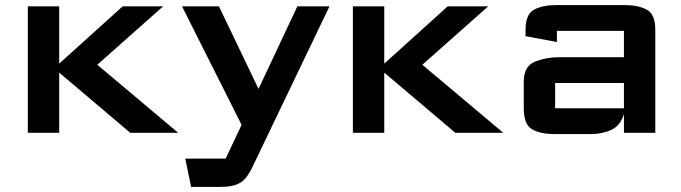

<svg xmlns="http://www.w3.org/2000/svg" viewBox="-20 -525 2694 759"><path d="M90 0V-500H214V-273.5L465 -500H625L364.5 -269L684.5 0H495L214 -238V0Z M735.5 214 712.5 102H872Q872 102 872 102Q872 102 872 102L935 -31.5L699.5 -500H845.5L1002 -173.5L1155.5 -500H1282.5L978 135Q967 158 955.8 173.2Q944.5 188.5 929.5 197.5Q914.5 206.5 894.2 210.2Q874 214 846 214Z M1375 0V-500H1499V-273.5L1750 -500H1910L1649.5 -269L1969.5 0H1780L1499 -238V0Z M2173.5 5Q2115.5 5 2083 -14.2Q2050.5 -33.5 2050.5 -97V-202Q2050.5 -263.5 2094.8 -281.2Q2139 -299 2193.5 -299H2446.5V-403Q2446.5 -403 2446.5 -403Q2446.5 -403 2446.5 -403H2181.5Q2181.5 -403 2181.5 -403Q2181.5 -403 2181.5 -403V-359L2057.5 -382V-407Q2057.5 -469 2091.5 -487Q2125.5 -505 2180.5 -505H2447.5Q2502.5 -505 2536.5 -487Q2570.5 -469 2570.5 -407V0H2446.5V-75Q2433.5 -29 2397.2 -12Q2361 5 2315.5 5ZM2174.5 -97Q2174.5 -97 2174.5 -97Q2174.5 -97 2174.5 -97H2446.5V-197H2174.5Q2174.5 -197 2174.5 -197Q2174.5 -197 2174.5 -197Z"/></svg>

Font: Science Gothic
Style: Regular
Weight: 400
Designer: Thomas Phinney, Vassil Kateliev, Brandon Buerkle
Foundry: Font Detective LLC
Version: Version 1.018